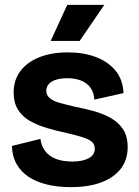

<svg xmlns="http://www.w3.org/2000/svg" viewBox="-20 -754 569 788"><path d="M270 14Q217 14 173.5 3.5Q130 -7 98.5 -27.5Q67 -48 48.5 -80Q30 -112 29 -155L146 -184Q149 -156 165 -134.5Q181 -113 209 -102Q237 -91 277 -91Q319 -91 344 -104.5Q369 -118 369 -144Q369 -162 356.5 -172.5Q344 -183 318.5 -191Q293 -199 254 -208Q212 -217 173 -228.5Q134 -240 103 -257.5Q72 -275 54 -303.5Q36 -332 36 -374Q36 -425 63 -461.5Q90 -498 140 -518.5Q190 -539 259 -539Q322 -539 372 -520.5Q422 -502 453 -465.5Q484 -429 487 -372L367 -345Q366 -373 352 -393Q338 -413 313.5 -423Q289 -433 256 -433Q215 -433 192.5 -419Q170 -405 170 -381Q170 -363 184.5 -351Q199 -339 226 -331.5Q253 -324 292 -315Q329 -308 366.5 -297.5Q404 -287 435 -269.5Q466 -252 485 -223.5Q504 -195 504 -150Q504 -99 476.5 -62.5Q449 -26 397 -6Q345 14 270 14ZM307 -586H188L256 -734H408Z"/></svg>

Font: Bricolage Grotesque 28pt
Style: Bold
Weight: 700
Designer: Mathieu Triay
Foundry: Atelier Triay
Version: Version 1.000;gftools[0.9.30]